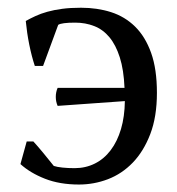

<svg xmlns="http://www.w3.org/2000/svg" viewBox="-20 -478 469 509"><path d="M189.5 11.2Q138.2 11.2 99.1 -4.2Q60.1 -19.5 34.2 -43L50.8 -103H68.4Q80.1 -90.3 94.5 -72.8Q108.9 -55.2 122.6 -38.1Q131.3 -35.2 146 -33.7Q160.6 -32.2 177.7 -32.2Q207 -32.2 231.4 -44.4Q255.9 -56.6 273.4 -79.8Q291 -103 300.8 -136Q310.5 -168.9 311 -210L132.8 -197.3Q127.9 -208.5 127.9 -221.2Q127.9 -233.9 132.8 -245.1H310.1Q308.1 -293 297.6 -325.9Q287.1 -358.9 270 -379.4Q252.9 -399.9 229.7 -408.9Q206.5 -418 179.2 -418Q143.1 -418 134.3 -412.1L94.2 -303.2H72.3Q64 -328.1 57.6 -359.6Q51.3 -391.1 48.3 -422.4Q60.5 -429.2 74.2 -435.5Q87.9 -441.9 105.5 -446.8Q123 -451.7 144.8 -454.6Q166.5 -457.5 194.8 -457.5Q237.8 -457.5 274.4 -445.8Q311 -434.1 338.1 -407.5Q365.2 -380.9 380.6 -337.9Q396 -294.9 396 -231.9Q396 -168.5 378.4 -122.6Q360.8 -76.7 332 -46.9Q303.2 -17.1 266.1 -2.9Q229 11.2 189.5 11.2Z"/></svg>

Font: PT Astra Serif
Style: Regular
Weight: 400
Designer: A.Korolkova, I. Chaeva
Foundry: ParaType Ltd
Version: Version 1.002